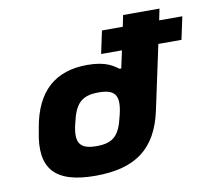

<svg xmlns="http://www.w3.org/2000/svg" viewBox="-79 -800 993 899"><g transform="rotate(-10 417.0 -350.5)"><path d="M81 -256 79 -244C43 -71 110 9 305 9C493 9 598 -65 636 -244L701 -548H811L834 -656H724L735 -710H562L551 -656H452L429 -548H528L510 -465H502C479 -481 446 -509 356 -509C205 -509 110 -430 81 -256ZM253 -248 254 -252C274 -342 306 -373 386 -373C462 -373 488 -345 465 -252L464 -248C444 -159 415 -127 334 -127C258 -127 230 -155 253 -248Z"/></g></svg>

Font: LT Wave Black
Style: Italic
Weight: 900
Designer: Daniel Lyons
Version: Version 2.5 (Glyphs App)